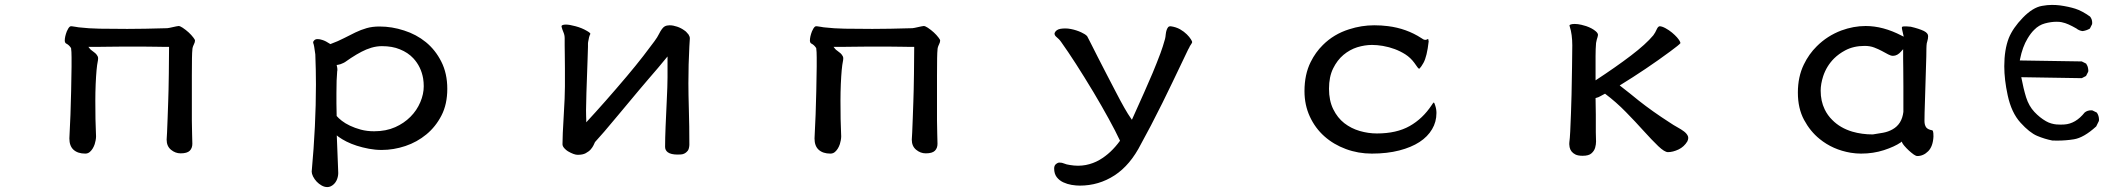

<svg xmlns="http://www.w3.org/2000/svg" viewBox="-20 -572 8540 773"><path d="M260.7 -464.4Q254.9 -459.5 249 -445.8Q240.7 -424.3 240.7 -408.2Q240.7 -401.9 244.1 -398.4L247.6 -396Q257.8 -391.1 266.1 -378.4Q268.1 -364.7 268.1 -341.3V-303.7Q268.1 -280.3 266.4 -205.6Q264.6 -130.9 263.7 -110.4Q263.2 -89.8 259.3 -14.6Q259.3 15.6 275.9 30.8Q293 46.4 323.2 46.4Q334.5 46.4 342.3 39.1Q354.5 28.3 361.3 8.3Q363.3 2.4 365 -6.8Q366.7 -16.1 366.7 -23.2Q366.7 -30.3 366.2 -36.6Q363.8 -83 363.8 -167Q363.8 -200.7 365.2 -233.9Q366.7 -267.1 368.7 -289.1Q370.6 -311 374.5 -330.1Q375 -333 375 -337.2Q375 -341.3 373.5 -344.7Q369.6 -352.5 363.8 -357.7Q357.9 -362.8 352.5 -366.5Q347.2 -370.1 345.2 -372.1Q342.3 -374.5 341.3 -376.5L335.9 -383.3H373Q391.6 -383.3 414.6 -383.8Q437.5 -384.3 463.4 -384.3H564.9Q588.9 -384.3 608.4 -383.8Q627.9 -383.3 640.6 -383.3H660.6V-378.9Q660.6 -350.1 659.7 -275.6Q658.7 -201.2 657.2 -163.6Q655.8 -126 654.8 -95.2Q652.3 -24.9 650.9 -9.8Q650.9 16.6 668.5 31Q686 45.4 707 45.4Q733.4 45.4 743.9 34.9Q754.4 24.4 754.4 6.8Q754.4 1.5 753.4 -32.5Q752.4 -66.4 752.4 -85.9V-267.6Q752.4 -356 754.4 -370.6Q754.4 -380.9 760.3 -392.6Q765.1 -402.3 765.1 -408.2Q765.1 -412.6 758.8 -420.4Q742.2 -442.4 715.3 -460.4Q704.6 -467.3 699.2 -467.3Q695.8 -467.3 689.5 -465.8Q668.9 -461.4 662.8 -460Q656.7 -458.5 653.3 -458.5Q556.6 -455.6 492.2 -455.6Q427.7 -455.6 381.3 -456.5Q335 -457.5 303.2 -461.4Q298.3 -461.4 285.2 -463.9Q272 -466.3 268.8 -466.3Q265.6 -466.3 265.1 -466.3Q264.6 -466.3 263.9 -466.1Q263.2 -465.8 262.5 -465.3Q261.7 -464.8 260.7 -464.4Z M1240.7 -401.9Q1240.7 -399.4 1241.2 -398.4Q1244.6 -391.6 1249.5 -353V-352.5Q1252 -290.5 1252 -231.4Q1252 -68.4 1234.9 119.1Q1234.9 127 1240.2 138.2Q1252.4 162.1 1274.9 174.8Q1286.1 181.2 1297.9 181.2Q1312 181.2 1324.7 168.9Q1335.9 157.7 1339.8 140.6Q1341.8 132.3 1341.8 125Q1341.8 120.6 1341.3 111.3L1335.9 -26.9L1343.3 -21Q1356 -11.7 1375 -2Q1413.1 17.1 1465.3 26.9Q1490.7 31.7 1516.6 31.7Q1564.9 31.7 1612.1 15.9Q1659.2 0 1696.5 -30.8Q1733.9 -61.5 1757.3 -106.9Q1780.8 -152.3 1780.8 -214.4Q1780.8 -276.4 1756.8 -323.7Q1732.9 -371.1 1694.6 -402.3Q1656.2 -433.6 1606.9 -449.2Q1558.1 -465.3 1507.8 -465.3Q1479 -465.3 1456.1 -458.7Q1433.1 -452.1 1410.9 -441.4Q1388.7 -430.7 1365.2 -418.5Q1341.8 -406.2 1310.1 -394.5Q1291 -407.2 1277.8 -411.1Q1267.6 -414.6 1258.8 -414.6Q1250 -414.6 1245.4 -409.9Q1240.7 -405.3 1240.7 -401.9ZM1334.5 -197.3Q1334.5 -253.9 1337.4 -283.2Q1337.4 -284.2 1337.6 -285.4Q1337.9 -286.6 1337.9 -287.1Q1337.9 -288.6 1338.4 -290Q1338.4 -295.9 1337.9 -298.3Q1337.4 -300.8 1335.4 -310.5L1340.3 -311Q1350.6 -312.5 1362.3 -318.4Q1365.7 -320.3 1368.7 -321.8Q1418.5 -357.4 1454.6 -372.6Q1464.8 -376.5 1475.1 -379.9Q1496.6 -386.2 1517.6 -386.2Q1559.6 -386.2 1589.8 -373.5Q1622.6 -360.4 1644 -337.4Q1675.3 -303.7 1683.6 -255.9Q1686 -240.7 1686 -224.6Q1686 -193.4 1672.4 -161.1Q1658.2 -127.4 1632.3 -101.6Q1606.4 -75.7 1571.3 -60.1Q1534.2 -43.5 1486.3 -43.5Q1457.5 -43.5 1433.1 -50Q1408.7 -56.6 1389.2 -65.9Q1369.6 -75.2 1356.2 -85.7Q1342.8 -96.2 1335.4 -105Q1334.5 -131.8 1334.5 -155.8Z M2757.3 -418Q2757.3 -424.8 2752 -433.1Q2744.1 -442.4 2743.2 -443.1Q2742.2 -443.8 2741.7 -444.6Q2741.2 -445.3 2740.5 -445.8Q2739.7 -446.3 2739 -446.8Q2738.3 -447.3 2737.5 -448Q2736.8 -448.7 2735.8 -449.2Q2722.7 -459 2706.3 -464.6Q2689.9 -470.2 2675.8 -470.2Q2664.6 -470.2 2656.2 -465.8Q2645.5 -460 2632.8 -434.6Q2627 -422.4 2614.7 -405.8Q2599.1 -384.3 2569.8 -346.4Q2540.5 -308.6 2503.4 -264.6Q2415.5 -160.6 2340.3 -79.6V-90.8Q2340.3 -98.6 2339.8 -104Q2339.4 -113.3 2339.4 -127.4Q2339.4 -166 2345.7 -335Q2347.2 -372.1 2347.2 -383.1Q2347.2 -394 2347.2 -396Q2347.2 -397.9 2347.4 -399.9Q2347.7 -401.9 2348.1 -404.3Q2351.1 -424.8 2356.4 -434.6Q2356.9 -435.1 2356.9 -435.5Q2356.9 -439.9 2341.8 -448.2Q2322.8 -459.5 2297.4 -466.3Q2272.9 -473.1 2257.8 -473.1Q2249.5 -473.1 2244.1 -470.7Q2242.7 -469.7 2241.7 -468.8Q2240.7 -467.8 2240.7 -465.8Q2240.7 -463.9 2241.7 -461.4Q2243.7 -453.6 2247.3 -445.1Q2251 -436.5 2252.2 -430.4Q2253.4 -424.3 2253.4 -418V-388.7Q2253.4 -373 2253.9 -350.6Q2254.4 -328.1 2254.4 -297.4V-223.6Q2254.4 -184.1 2249.5 -104.5Q2244.6 -25.4 2244.6 8.8Q2244.6 17.6 2254.4 27.3Q2260.3 33.2 2266.6 37.1Q2291 51.3 2305.7 51.3Q2326.2 51.3 2337.9 44.9Q2351.6 37.6 2358.9 28.8Q2366.2 20 2369.6 12.7L2375.5 0Q2404.3 -30.8 2467.8 -107.4Q2539.6 -193.8 2551.8 -208L2590.8 -253.9L2629.4 -298.8Q2647.9 -320.3 2667.5 -344.7V-260.7Q2667.5 -228.5 2664.1 -160.2Q2660.6 -91.8 2659.7 -62.5Q2657.7 -13.7 2657.7 17.6V18.1Q2657.7 18.6 2657.7 19.5Q2657.7 32.7 2668.5 41Q2681.2 50.3 2708 50.3Q2713.9 50.3 2721.7 49.8Q2729.5 49.3 2735.4 46.1Q2741.2 43 2744.1 40Q2747.1 37.1 2749.5 34.2Q2754.4 26.9 2755.4 11.7Q2755.4 -66.4 2753.4 -130.4Q2751.5 -194.3 2751.5 -236.3Q2751.5 -313 2755.4 -385.3Q2756.8 -409.2 2757.1 -413.3Q2757.3 -417.5 2757.3 -418Z M3260.7 -464.4Q3254.9 -459.5 3249 -445.8Q3240.7 -424.3 3240.7 -408.2Q3240.7 -401.9 3244.1 -398.4L3247.6 -396Q3257.8 -391.1 3266.1 -378.4Q3268.1 -364.7 3268.1 -341.3V-303.7Q3268.1 -280.3 3266.4 -205.6Q3264.6 -130.9 3263.7 -110.4Q3263.2 -89.8 3259.3 -14.6Q3259.3 15.6 3275.9 30.8Q3293 46.4 3323.2 46.4Q3334.5 46.4 3342.3 39.1Q3354.5 28.3 3361.3 8.3Q3363.3 2.4 3365 -6.8Q3366.7 -16.1 3366.7 -23.2Q3366.7 -30.3 3366.2 -36.6Q3363.8 -83 3363.8 -167Q3363.8 -200.7 3365.2 -233.9Q3366.7 -267.1 3368.7 -289.1Q3370.6 -311 3374.5 -330.1Q3375 -333 3375 -337.2Q3375 -341.3 3373.5 -344.7Q3369.6 -352.5 3363.8 -357.7Q3357.9 -362.8 3352.5 -366.5Q3347.2 -370.1 3345.2 -372.1Q3342.3 -374.5 3341.3 -376.5L3335.9 -383.3H3373Q3391.6 -383.3 3414.6 -383.8Q3437.5 -384.3 3463.4 -384.3H3564.9Q3588.9 -384.3 3608.4 -383.8Q3627.9 -383.3 3640.6 -383.3H3660.6V-378.9Q3660.6 -350.1 3659.7 -275.6Q3658.7 -201.2 3657.2 -163.6Q3655.8 -126 3654.8 -95.2Q3652.3 -24.9 3650.9 -9.8Q3650.9 16.6 3668.5 31Q3686 45.4 3707 45.4Q3733.4 45.4 3743.9 34.9Q3754.4 24.4 3754.4 6.8Q3754.4 1.5 3753.4 -32.5Q3752.4 -66.4 3752.4 -85.9V-267.6Q3752.4 -356 3754.4 -370.6Q3754.4 -380.9 3760.3 -392.6Q3765.1 -402.3 3765.1 -408.2Q3765.1 -412.6 3758.8 -420.4Q3742.2 -442.4 3715.3 -460.4Q3704.6 -467.3 3699.2 -467.3Q3695.8 -467.3 3689.5 -465.8Q3668.9 -461.4 3662.8 -460Q3656.7 -458.5 3653.3 -458.5Q3556.6 -455.6 3492.2 -455.6Q3427.7 -455.6 3381.3 -456.5Q3335 -457.5 3303.2 -461.4Q3298.3 -461.4 3285.2 -463.9Q3272 -466.3 3268.8 -466.3Q3265.6 -466.3 3265.1 -466.3Q3264.6 -466.3 3263.9 -466.1Q3263.2 -465.8 3262.5 -465.3Q3261.7 -464.8 3260.7 -464.4Z M4731 -454.1Q4714.4 -463.4 4692.9 -466.3Q4686.5 -466.3 4683.6 -463.4Q4675.3 -453.6 4673.3 -433.6Q4672.4 -422.4 4670.4 -415Q4661.6 -383.3 4652.3 -358.4Q4636.7 -316.9 4620.6 -278.3Q4593.8 -214.8 4537.1 -89.8L4532.7 -96.2Q4511.7 -125.5 4472.2 -202.1Q4454.1 -237.3 4434.6 -274.4Q4415 -311.5 4398.9 -343.8Q4382.8 -376 4375 -391.1Q4367.2 -406.2 4364.3 -412.1Q4358.4 -422.9 4356.9 -426.3L4355 -428.2Q4348.6 -434.6 4333 -441.9Q4314 -450.7 4292 -455.1Q4279.8 -457.5 4269.5 -457.5Q4259.3 -457.5 4250 -456.1Q4231.9 -453.1 4226.1 -439.5Q4225.6 -438 4225.6 -437Q4225.6 -430.7 4231 -425.3Q4238.8 -418.5 4243.2 -414.1Q4247.6 -409.7 4252.4 -402.8Q4306.2 -327.6 4382.8 -200.2Q4416 -144.5 4443.8 -93.8Q4471.7 -43 4489.3 -5.4Q4471.2 19.5 4450.7 38.8Q4430.2 58.1 4405.8 72.3Q4381.3 86.4 4351.6 92.3Q4336.4 95.2 4320.3 95.2Q4304.2 95.2 4287.6 92.3Q4272.9 90.3 4264.4 86.4Q4255.9 82.5 4245.1 82.5Q4238.3 82.5 4230 89.8Q4224.1 95.7 4224.1 106.4Q4224.1 127.4 4234.4 141.1Q4245.1 154.8 4261 162.1Q4276.9 169.4 4294.4 172.4Q4313 175.3 4327.1 175.3Q4403.8 175.3 4467.3 134Q4530.8 92.8 4574.2 6.8Q4610.4 -58.1 4659.7 -157.2Q4680.7 -199.2 4699.2 -238.3Q4717.8 -277.3 4732.4 -307.6Q4747.1 -337.9 4756.1 -357.2Q4765.1 -376.5 4767.6 -379.9Q4770.5 -387.2 4774.4 -392.1Q4779.8 -399.9 4779.8 -402.6Q4779.8 -405.3 4774.4 -414.1Q4769 -422.9 4758.1 -433.8Q4747.1 -444.8 4731 -454.1Z M5730 -415Q5730 -415 5729.7 -415Q5729.5 -415 5728.5 -415Q5726.1 -412.6 5720.2 -411.6Q5718.8 -411.6 5717.8 -411.6Q5711.4 -411.6 5702.6 -418.5Q5642.6 -457.5 5567.9 -466.8Q5541.5 -470.2 5512.7 -470.2Q5461.4 -470.2 5411.6 -454.1Q5349.6 -434.6 5305.7 -390.6Q5276.4 -361.8 5256.8 -322.3Q5231.9 -272.5 5231.9 -205.1Q5231.9 -149.4 5253.4 -102.8Q5274.9 -56.2 5312 -23.2Q5349.1 9.8 5398.7 28.1Q5448.2 46.4 5502.9 46.4Q5564.9 46.4 5613.8 33.7Q5710 8.8 5745.6 -51.8Q5763.2 -81.1 5763.2 -117.2Q5763.2 -132.3 5758.3 -147Q5755.4 -156.7 5752.9 -159.7Q5750 -158.7 5744.1 -148.9Q5708 -94.2 5655.3 -64.5Q5602.5 -34.7 5523.4 -34.7Q5488.8 -34.7 5454.3 -44.7Q5419.9 -54.7 5392.1 -76.2Q5364.7 -97.7 5347.7 -132.3Q5330.6 -167 5330.6 -214.8Q5330.6 -262.7 5347.2 -296.4Q5363.8 -330.1 5388.9 -351.1Q5414.1 -372.1 5444.3 -381.8Q5475.1 -391.1 5503.9 -391.1Q5523.9 -391.1 5547.4 -387.2Q5598.1 -378.4 5638.2 -353Q5659.2 -339.4 5674.3 -318.8Q5685.5 -302.7 5687 -301Q5688.5 -299.3 5690.2 -297.4Q5691.9 -295.4 5694.3 -295.4L5696.3 -297.4Q5701.7 -302.7 5710.9 -318.8Q5725.1 -344.2 5731.9 -405.3Q5731 -409.7 5730.5 -412.4Q5730 -415 5730 -415Z M6403.8 -248.5V-346.2Q6403.8 -375 6405.8 -398.9Q6406.7 -405.3 6408.7 -412.6Q6412.6 -423.8 6413.6 -431.2Q6413.6 -438.5 6404.3 -446.3Q6390.1 -458.5 6366.2 -466.8Q6358.4 -469.2 6346.7 -472.2Q6332 -475.6 6319.8 -475.6Q6307.6 -475.6 6301.8 -472.7Q6298.8 -471.2 6298.8 -469.7Q6298.8 -467.8 6299.8 -465.3Q6305.2 -449.2 6307.6 -429.9Q6310.1 -410.6 6310.1 -389.6Q6310.1 -373 6309.1 -302.7Q6308.1 -232.4 6307.1 -190.4Q6305.2 -115.2 6301.8 -43Q6300.3 -13.2 6298.3 0.5Q6297.9 3.4 6297.9 8.1Q6297.9 12.7 6299.3 20.5Q6303.2 40 6322.3 49.8Q6333 55.2 6351.6 55.2Q6376.5 55.2 6387.2 45.4Q6398.4 35.6 6402.1 22.7Q6405.8 9.8 6405.8 -2.9Q6405.8 -5.9 6405.5 -10.3Q6405.3 -14.6 6405.3 -20Q6404.8 -30.3 6404.8 -39.1V-110.8Q6404.8 -148.4 6403.8 -177.2L6407.2 -178.2Q6414.6 -179.7 6422.9 -184.6Q6431.6 -189.5 6441.9 -194.8Q6486.3 -161.6 6526.1 -120.8Q6565.9 -80.1 6594.7 -47.9Q6630.9 -7.8 6656.2 16.4Q6681.6 40.5 6695.3 40.5Q6714.8 40.5 6737.8 29.8Q6760.3 19 6773.4 -2.9Q6776.9 -10.7 6776.9 -15.9Q6776.9 -21 6775.4 -24.4Q6771 -34.2 6760.3 -42.5Q6749.5 -50.8 6733.4 -59.6Q6717.3 -68.4 6701.7 -79.1Q6633.3 -123 6577.6 -167Q6554.7 -185.1 6542 -195.8Q6520.5 -213.4 6501 -228Q6608.4 -293.9 6704.1 -364.7Q6740.7 -391.6 6745.6 -398.4Q6744.6 -406.7 6731.4 -421.9Q6723.6 -430.7 6711.7 -440.7Q6699.7 -450.7 6685.3 -458.5Q6670.9 -466.3 6661.6 -466.3Q6655.3 -465.3 6650.4 -454.6Q6644.5 -440.9 6636.2 -429.7Q6606.4 -394 6546.1 -348.1Q6485.8 -302.2 6403.8 -248.5Z M7491.2 -467.3Q7442.4 -467.3 7393.1 -449.2Q7336.4 -427.7 7294.4 -385.7Q7262.7 -354.5 7242.2 -312Q7218.3 -262.7 7218.3 -199.2Q7218.3 -135.7 7243.2 -89.4Q7268.1 -43 7305.7 -12.7Q7358.9 30.8 7431.2 43Q7452.6 46.4 7472.7 46.4Q7522 46.4 7564.7 32.5Q7607.4 18.6 7632.3 1.5L7636.7 -2L7638.7 3.4Q7640.6 7.3 7646.5 14.6Q7664.1 35.2 7685.1 50.3Q7693.8 56.2 7699.2 56.2Q7723.6 56.2 7742.9 36.9Q7762.2 17.6 7764.2 -22.5Q7764.2 -39.1 7762.2 -43.9Q7761.2 -45.9 7759.8 -47.4Q7744.1 -49.8 7736.8 -57.1L7735.4 -58.6Q7728 -67.9 7728 -85Q7728 -110.4 7730 -167Q7735.4 -328.1 7735.4 -345.2Q7735.8 -369.6 7735.8 -376.7Q7735.8 -383.8 7736.3 -388.7Q7736.8 -398.9 7739.3 -405.3Q7742.7 -416.5 7742.7 -426.8Q7742.7 -438.5 7725.6 -447.3Q7706.5 -456.5 7672.9 -464.4Q7660.2 -465.8 7655.3 -465.8Q7650.4 -465.8 7645.5 -465.8Q7639.6 -465.3 7637.2 -463.4Q7637.2 -462.9 7637.2 -462.9V-457.5Q7638.2 -453.6 7638.2 -452.1Q7638.7 -447.8 7644.5 -424.3L7635.7 -428.7Q7561.5 -467.3 7491.2 -467.3ZM7310.1 -207Q7310.1 -233.9 7320.3 -265.6Q7334 -306.6 7364.3 -336.9Q7383.3 -355.5 7408.7 -369.1Q7442.4 -387.2 7487.3 -387.2Q7508.8 -387.2 7525.9 -380.6Q7543 -374 7556.6 -366.7L7582 -353Q7592.8 -347.2 7601.1 -347.2Q7619.1 -347.2 7634.3 -365.2L7642.1 -374V-335Q7642.1 -319.3 7642.6 -299.3Q7643.1 -265.6 7643.1 -224.6V-122.1V-121.6Q7637.2 -72.3 7599.6 -51.3Q7582.5 -41.5 7561.5 -37.6Q7540.5 -33.7 7520 -30.8H7519.5Q7476.1 -30.8 7437.5 -42Q7388.7 -56.6 7356.9 -88.9Q7337.9 -107.4 7326.2 -131.8Q7310.1 -165 7310.1 -207Z M8201.2 -548.3Q8164.1 -542 8124 -500.7Q8084 -459.5 8067.4 -418.5Q8049.3 -371.6 8049.3 -305.2Q8049.3 -251.5 8063 -188.5Q8078.1 -118.2 8114.7 -78.1Q8150.9 -38.1 8181.4 -25.1Q8211.9 -12.2 8242.7 -6.3Q8252.4 -5.9 8262.2 -5.9Q8296.9 -5.9 8329.6 -11.2Q8369.6 -17.6 8419.4 -63L8430.2 -85Q8430.7 -87.4 8430.7 -89.8Q8430.7 -106 8421.9 -118.7L8404.3 -127.4Q8401.9 -127.9 8399.4 -127.9Q8383.8 -127.9 8373 -119.1Q8336.9 -73.7 8291 -70.8Q8283.2 -70.3 8276.1 -70.3Q8269 -70.3 8259.3 -71Q8249.5 -71.8 8238.5 -75Q8227.5 -78.1 8217.3 -84Q8192.4 -98.1 8170.4 -121.6Q8148.4 -145 8137.2 -180.2Q8126.5 -214.8 8117.7 -261.2L8361.3 -257.3L8378.4 -266.1L8387.2 -283.2Q8387.7 -286.1 8387.7 -289.1Q8387.7 -292 8386.7 -296.4Q8385.3 -306.6 8378.9 -315.9L8361.3 -324.7L8111.8 -328.6L8112.8 -334Q8122.6 -383.3 8143.1 -417Q8156.2 -439 8169.9 -452.1Q8188.5 -471.2 8213.1 -477.8Q8237.8 -484.4 8259.8 -484.4Q8272 -484.4 8280 -482.7Q8288.1 -481 8294.7 -478.8Q8301.3 -476.6 8308.1 -473.6Q8322.3 -467.3 8339.4 -457.5Q8350.1 -448.7 8364.3 -446.8Q8379.9 -448.7 8394 -457L8402.8 -474.6Q8403.3 -477.1 8403.3 -479.5Q8403.3 -495.1 8394.5 -505.4Q8362.3 -528.3 8335.4 -536.9Q8308.6 -545.4 8273.4 -550.3Q8258.8 -552.2 8240.7 -552.2Q8222.7 -552.2 8201.2 -548.3Z"/></svg>

Font: Bakudai
Style: Light
Weight: 300
Version: Version 1.48